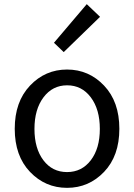

<svg xmlns="http://www.w3.org/2000/svg" viewBox="-20 -892 646 925"><path d="M481.5 -64Q408 13 303 13Q198 13 124.5 -64Q51 -141 51 -271.5Q51 -402 124.5 -479.5Q198 -557 303 -557Q408 -557 481.5 -479.5Q555 -402 555 -271.5Q555 -141 481.5 -64ZM189 -120Q232 -63 303 -63Q374 -63 417.5 -120Q461 -177 461 -271Q461 -365 417.5 -423Q374 -481 303.5 -481Q233 -481 189.5 -423Q146 -365 146 -271Q146 -177 189 -120ZM287 -641 240 -686 398 -872 462 -811Z"/></svg>

Font: Swei Fan Sans CJK TC
Style: Regular
Weight: 400
Version: Version 2.130